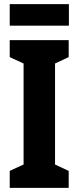

<svg xmlns="http://www.w3.org/2000/svg" viewBox="-20 -908 379 928"><path d="M313 -888H27V-784H313ZM312 0V-82L246 -113V-601L312 -632V-714H27V-632L94 -601V-113L27 -82V0Z"/></svg>

Font: Noto Sans Myanmar ExtraCondensed ExtraBold
Style: Regular
Weight: 800
Width: 2
Designer: Monotype Design Team
Foundry: Monotype Imaging Inc.
Version: Version 2.107